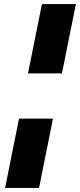

<svg xmlns="http://www.w3.org/2000/svg" viewBox="-20 -816 391 939"><path d="M283 -457H117L185 -796H351ZM171 103H5L73 -236H239Z"/></svg>

Font: Argentum Sans Black
Style: Italic
Weight: 900
Italic angle: -11°
Designer: Julieta Ulanovsky (font), Cristiano Sobral (main changes and remaster)
Foundry: Julieta Ulanovsky (font), Cristiano Sobral (main changes and remaster)
Version: Version 2.007;June 15, 2022;FontCreator 14.0.0.2814 64-bit; 